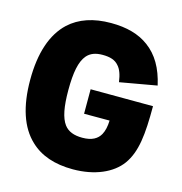

<svg xmlns="http://www.w3.org/2000/svg" viewBox="-106 -805 861 909"><g transform="rotate(15 324.5 -351.0)"><path d="M315 -381V-261H440C439 -232 434 -209 424 -191C410 -166 384 -149 336 -149C295 -149 266 -160 247 -185C224 -216 214 -269 214 -350C214 -437 225 -492 251 -523C269 -544 294 -553 328 -553C365 -553 390 -545 407 -525C422 -509 431 -484 436 -448L617 -480C599 -561 565 -619 513 -657C466 -692 405 -709 328 -709C242 -709 174 -686 124 -640C60 -580 27 -483 27 -350C27 -220 59 -124 122 -65C172 -17 242 7 331 7C439 7 523 -31 566 -90C612 -154 621 -240 621 -380Z"/></g></svg>

Font: Arthouse Owned Black
Style: Regular
Weight: 900
Designer: Jeremy Tribby
Foundry: Tribby Type
Version: Version 1.000;PS 001.000;hotconv 1.0.88;makeotf.lib2.5.64775